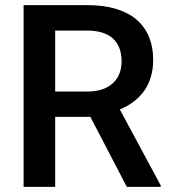

<svg xmlns="http://www.w3.org/2000/svg" viewBox="-20 -731 664 751"><path d="M476.1 0H608.4V-6.3L448.7 -302.7C530.8 -337.4 579.1 -400.9 579.1 -496.1C579.1 -635.3 486.3 -710.9 322.3 -710.9H72.3V0H195.8V-273.9H333.5ZM195.8 -611.3H326.2C412.1 -609.9 455.6 -566.9 455.6 -490.7C455.6 -418 406.2 -373 322.8 -373H195.8Z"/></svg>

Font: Shabnam Medium
Style: Regular
Weight: 500
Foundry: DejaVu fonts team - Redesigned by Saber Rastikerdar - Based on Vazir font
Version: Version 5.0.1